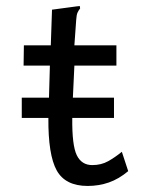

<svg xmlns="http://www.w3.org/2000/svg" viewBox="-20 -606 490 635"><path d="M52 -216V-283H142L145 -389H58L59 -456H148L152 -574L234 -585L244 -586L245 -578Q240 -572 236.5 -564.5Q233 -557 232 -540L226 -456H365V-389H226L221 -283H357V-216H219Q218 -125 234 -92.5Q250 -60 285 -60Q315 -60 338 -73Q361 -86 383 -104L404 -40Q373 -14 340 -2.5Q307 9 270 9Q196 9 167.5 -42.5Q139 -94 140 -216Z"/></svg>

Font: Inconsolata SemiCondensed Medium
Style: Regular
Weight: 500
Width: 4
Monospace: yes
Designer: Raph Levien, Cyreal, Brenton Simpson
Foundry: Raph Levien, Cyreal, Google
Version: Version 3.001; ttfautohint (v1.8.2.53-6de2)